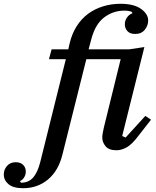

<svg xmlns="http://www.w3.org/2000/svg" viewBox="-193 -780 824 1012"><path d="M-71 212Q-123 212 -148 191Q-173 170 -173 140Q-173 114 -156 94.5Q-139 75 -110 75Q-85 75 -71 89Q-57 103 -57 125Q-57 139 -64.5 153Q-72 167 -88 175L-82 183Q-42 183 -18.5 156Q5 129 19 75L154 -468H65L79 -520H167L174 -551Q186 -602 211 -641.5Q236 -681 271 -707Q306 -733 350 -746.5Q394 -760 442 -760Q513 -760 550.5 -733Q588 -706 588 -672Q588 -645 570 -623Q552 -601 520 -601Q492 -601 478.5 -616Q465 -631 465 -652Q465 -672 476.5 -688Q488 -704 505 -710L502 -717Q488 -724 463 -724Q404 -724 357 -689Q310 -654 289 -576L274 -520H488L568 -532L451 -63L469 -55L573 -169L603 -149L538 -66Q503 -19 475 -3.5Q447 12 421 12Q381 12 363.5 -9Q346 -30 346 -56Q346 -67 349 -81Q352 -95 354 -106L443 -468H262L136 35Q115 120 60 166Q5 212 -71 212Z"/></svg>

Font: IBM Plex Serif Medium
Style: Italic
Weight: 500
Italic angle: -14°
Designer: Mike Abbink, Paul van der Laan, Pieter van Rosmalen
Foundry: Bold Monday
Version: Version 2.5